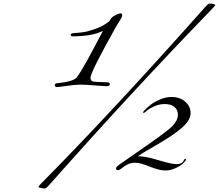

<svg xmlns="http://www.w3.org/2000/svg" viewBox="-20 -966 1241 1089"><path d="M1035 -61Q1035 -55 1020 -40.5Q1005 -26 976 -12.5Q947 1 917 1Q884 1 829.5 -21Q775 -43 748 -43Q721 -43 701.5 -32.5Q682 -22 670 -11.5Q658 -1 649 -1Q638 -1 638 -10Q638 -20 655 -31Q676 -45 844 -163Q936 -228 960 -253Q989 -285 989 -314Q989 -343 969.5 -359.5Q950 -376 914 -376Q874 -376 833 -352Q825 -348 816.5 -341Q808 -334 802.5 -329.5Q797 -325 796 -325Q792 -325 792 -329Q792 -333 800 -341Q814 -355 832 -370Q850 -385 884.5 -400.5Q919 -416 952 -416Q1001 -416 1031 -389Q1061 -362 1061 -325Q1061 -284 1011.5 -241Q962 -198 871.5 -146Q781 -94 762 -80Q805 -80 878.5 -57.5Q952 -35 981 -35Q997 -35 1006.5 -39.5Q1016 -44 1019 -50Q1022 -56 1024.5 -60.5Q1027 -65 1031 -65Q1035 -65 1035 -61ZM397 -778Q436 -781 456.5 -784Q477 -787 520.5 -802Q564 -817 598 -844Q602 -848 606 -855Q610 -862 615 -867Q620 -872 628 -876Q651 -890 665 -890Q673 -890 673 -880Q673 -873 668 -863.5Q663 -854 652.5 -838Q642 -822 636 -811Q493 -555 493 -525Q493 -506 511 -503Q523 -501 552.5 -500.5Q582 -500 591 -499Q603 -498 603 -489Q603 -477 584 -477Q572 -477 518 -481.5Q464 -486 436 -486Q406 -486 358.5 -479Q311 -472 303 -472Q291 -472 291 -484Q291 -493 305 -494Q397 -503 416 -528Q428 -544 446 -574Q464 -604 478 -629.5Q492 -655 520 -708Q548 -761 564 -791Q502 -760 392 -760Q381 -760 381 -769Q381 -777 397 -778ZM214 74Q607 -322 1150 -933Q1162 -946 1171 -946Q1179 -946 1190 -943Q1201 -940 1201 -937Q1201 -935 1171 -903Q739 -458 253 90Q241 103 234 103Q226 103 212 100Q198 97 198 95Q198 90 214 74Z"/></svg>

Font: Miama Nueva
Style: Medium
Weight: 400
Italic angle: -28°
Version: Version 1.0